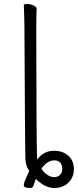

<svg xmlns="http://www.w3.org/2000/svg" viewBox="-20 -722 389 959"><path d="M131 217Q99 217 99 204Q99 191 110.5 166.5Q122 142 126 132Q109 108 107 74.5Q105 41 102 -590L101 -639L99 -697Q99 -702 115 -702Q131 -702 147 -695Q163 -688 163 -679Q163 -658 162 -643Q162 -643 161 -590Q162 -3 165 62L166 74L174 65Q205 31 249.5 31Q294 31 321.5 56Q349 81 349 122.5Q349 164 321.5 190.5Q294 217 250 217Q206 217 159 172Q151 192 147.5 204.5Q144 217 131 217ZM187 120Q196 137 214.5 150Q233 163 250.5 163Q268 163 279.5 151.5Q291 140 291 123Q291 79 250 79Q217 79 187 120Z"/></svg>

Font: ToneOZ-Pinyin-WenKai-Light
Style: Light
Weight: 300
Designer: Fontworks Inc.
Foundry: ToneOZ
Version: Version 0.240331